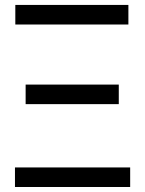

<svg xmlns="http://www.w3.org/2000/svg" viewBox="-20 -747 580 767"><path d="M492.9 -649.1H41.2V-727.3H492.9ZM454.5 -331H82.4V-409.1H454.5ZM500 0H39.8V-78.1H500Z"/></svg>

Font: Riot Sans
Style: Regular
Weight: 400
Designer: Rasmus Andersson
Foundry: rsms
Version: Version 4.001